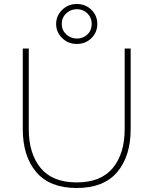

<svg xmlns="http://www.w3.org/2000/svg" viewBox="-20 -931 768 961"><path d="M634 -688V-285Q634 -149 566.5 -69.5Q499 10 364 10Q229 10 161.5 -69.5Q94 -149 94 -285V-688H124V-285Q124 -162 183.5 -90Q243 -18 364 -18Q485 -18 544.5 -90Q604 -162 604 -285V-688ZM364 -711Q321 -711 291 -740.5Q261 -770 261 -811Q261 -852 291 -881.5Q321 -911 364 -911Q408 -911 437.5 -882Q467 -853 467 -811Q467 -769 437.5 -740Q408 -711 364 -711ZM289 -811Q289 -780 311.5 -759Q334 -738 365 -738Q396 -738 417.5 -758.5Q439 -779 439 -811Q439 -843 417.5 -864Q396 -885 365 -885Q334 -885 311.5 -864Q289 -843 289 -811Z"/></svg>

Font: Roundo ExtraLight
Style: Regular
Weight: 250
Designer: Namrata Goyal (Gurmukhi), Shiva Nallaperumal (Latin)
Foundry: Indian Type Foundry
Version: Version 1.000;PS 1.0;hotconv 1.0.88;makeotf.lib2.5.647800